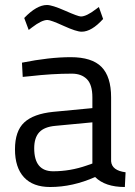

<svg xmlns="http://www.w3.org/2000/svg" viewBox="-20 -739 541 769"><path d="M425 -349V-93Q428 -56 483 -49L480 10Q401 10 361 -30Q271 10 181 10Q112 10 76 -29Q40 -68 40 -141Q40 -214 77 -248.5Q114 -283 193 -291L350 -306V-349Q350 -400 328 -422Q306 -444 268 -444Q188 -444 102 -434L71 -431L68 -488Q178 -510 263 -510Q348 -510 386.5 -471Q425 -432 425 -349ZM117 -145Q117 -53 193 -53Q261 -53 327 -76L350 -84V-249L202 -235Q157 -231 137 -209Q117 -187 117 -145ZM307 -612Q286 -612 234.5 -635.5Q183 -659 170 -659Q147 -659 108 -629L95 -619L77 -667Q127 -719 168 -719Q189 -719 241 -696Q293 -673 304 -673Q326 -673 364 -702L376 -711L393 -663Q347 -612 307 -612Z"/></svg>

Font: Titillium Web
Style: Regular
Weight: 400
Version: Version 1.001;PS 57.000;hotconv 1.0.70;makeotf.lib2.5.55311